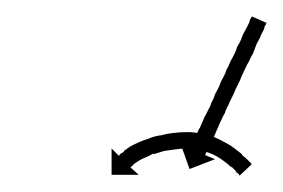

<svg xmlns="http://www.w3.org/2000/svg" viewBox="-20 -433 345 234"><path d="M304 -403Q303 -402 302.5 -400.5Q302 -399 302 -398Q301 -396 300 -394Q299 -392 298 -390Q297 -387 295.5 -384.5Q294 -382 293 -380Q292 -377 290.5 -373.5Q289 -370 288 -367Q286 -364 284.5 -360.5Q283 -357 281 -354Q277 -345 274 -339Q273 -336 271 -332Q269 -328 267 -324Q266 -321 264 -317Q262 -313 260 -309Q259 -306 257 -302.5Q255 -299 254 -295Q252 -292 250.5 -288.5Q249 -285 247 -281Q246 -278 244.5 -275Q243 -272 242 -269Q241 -267 239.5 -264.5Q238 -262 237 -259Q236 -257 235 -255Q234 -253 233 -251Q233 -250 232 -248.5Q231 -247 231 -246Q230 -245 230 -244L242 -239L211 -227L200 -258L212 -253Q212 -253 213 -254Q213 -256 214 -257Q215 -258 215 -260Q216 -262 219 -267Q220 -270 221 -272.5Q222 -275 224 -278Q225 -281 226.5 -284Q228 -287 229 -290Q231 -293 232.5 -296.5Q234 -300 236 -303Q237 -307 239 -310.5Q241 -314 242 -318Q244 -322 246 -325.5Q248 -329 249 -333Q251 -337 253 -340.5Q255 -344 256 -348Q258 -351 259.5 -355Q261 -359 263 -362Q265 -366 266.5 -369Q268 -372 269 -376Q271 -379 272.5 -382Q274 -385 275 -388Q276 -391 277.5 -393.5Q279 -396 280 -398Q281 -400 282 -402Q283 -404 284 -406Q284 -407 284.5 -408.5Q285 -410 286 -411Q287 -413 287 -413L305 -405Q304 -404 304 -403ZM271 -221Q271 -221 271 -221Q271 -221 271 -221Q271 -221 271 -221Q271 -221 271 -221Q269 -222 267 -224Q267 -224 267 -224Q267 -224 268 -224Q268 -224 268 -224Q268 -224 268 -224Q265 -227 262 -230Q262 -230 262 -229.5Q262 -229 262 -229Q262 -229 262 -229Q262 -229 262 -229Q259 -232 254 -236Q254 -236 254 -236Q254 -236 254 -236Q255 -236 255 -235.5Q255 -235 255 -235Q250 -239 245 -242Q245 -242 245 -242Q245 -242 245 -242Q245 -242 245 -242Q245 -242 245 -242Q240 -245 234 -247Q234 -247 234 -247Q234 -247 234 -247Q234 -247 234 -247Q234 -247 234 -247Q228 -249 221 -251Q221 -251 221 -251Q221 -251 221 -251Q222 -251 222 -251Q222 -251 222 -251Q215 -252 208 -252Q208 -252 208 -252Q208 -252 208 -252Q208 -252 208.5 -252Q209 -252 209 -252Q201 -252 194 -251Q194 -251 194 -251Q194 -251 194 -251Q194 -251 194 -251Q194 -251 194 -251Q187 -250 180 -249Q180 -249 180 -249Q180 -249 180 -249Q180 -249 180 -249Q180 -249 180 -249Q173 -247 167 -245Q167 -245 167 -245Q167 -245 167 -245Q167 -245 167 -245.5Q167 -246 167 -246Q162 -243 157 -241Q157 -241 157 -241Q157 -241 157 -241Q157 -241 157 -241Q157 -241 157 -241Q152 -239 149 -237Q149 -237 149 -237Q149 -237 149 -237Q149 -237 149 -237Q149 -237 149 -237Q146 -235 143 -233Q143 -233 143 -233Q143 -233 143 -233Q143 -233 143 -233Q143 -233 143 -233Q142 -231 140 -230Q140 -230 140 -230Q140 -230 140 -230Q140 -230 140 -230Q140 -230 140 -230Q140 -230 139 -229L149 -220H116V-252L125 -243Q126 -244 126 -245Q126 -245 126 -245Q126 -245 126 -245Q126 -245 126 -245Q126 -245 126 -245Q128 -246 131 -248Q131 -248 131 -248Q131 -248 131 -248Q131 -249 131 -249Q131 -249 131 -249Q134 -251 138 -254Q138 -254 138 -254Q138 -254 138 -254Q138 -254 138 -254Q138 -254 138 -254Q143 -257 148 -259Q148 -259 148 -259Q148 -259 148 -259Q148 -259 148 -259Q148 -259 148 -259Q154 -262 161 -264Q161 -264 161 -264Q161 -264 161 -264Q161 -264 161 -264Q161 -264 161 -264Q168 -267 175 -268Q175 -268 175.5 -268Q176 -268 176 -268Q176 -268 176 -268Q176 -268 176 -268Q183 -270 191 -271Q191 -271 191.5 -271Q192 -271 192 -271Q192 -271 192 -271Q192 -271 192 -271Q200 -272 208 -272Q208 -272 208 -272Q208 -272 208 -272Q209 -272 209 -272Q209 -272 209 -272Q217 -272 225 -270Q225 -270 225 -270Q225 -270 225 -270Q225 -270 225.5 -270Q226 -270 226 -270Q233 -269 241 -266Q241 -266 241 -266Q241 -266 241 -266Q241 -266 241 -266Q241 -266 241 -266Q248 -263 255 -259Q255 -259 255 -259Q255 -259 255 -259Q255 -259 255 -259Q255 -259 255 -259Q261 -256 266 -252Q266 -252 266 -252Q266 -252 266 -252Q266 -252 266 -252Q266 -252 266 -252Q271 -248 275 -245Q275 -245 275 -244.5Q275 -244 275 -244Q275 -244 275 -244Q275 -244 275 -244Q279 -241 282 -238Q282 -238 282 -238Q282 -238 282 -238Q282 -238 282 -238Q282 -238 282 -238Q284 -236 286 -234Q286 -234 286 -234Q286 -234 286 -234Q286 -234 286 -234Q286 -234 286 -234Q286 -233 287 -233L272 -219Q271 -220 271 -221Z"/></svg>

Font: FRB American Cursive Just Arrows
Style: Italic
Weight: 400
Italic angle: -25°
Version: Version 2.0;Modular Font Editor K font №1